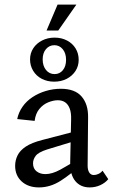

<svg xmlns="http://www.w3.org/2000/svg" viewBox="-20 -811 492 837"><path d="M371 6Q331 6 308 -22Q285 -50 286 -104L290 -289Q291 -319 284 -337.5Q277 -356 264 -365Q251 -374 232 -374Q213 -374 190.5 -365Q168 -356 151.5 -336Q135 -316 131 -284L55 -292Q61 -321 78 -345.5Q95 -370 121.5 -387.5Q148 -405 180 -414.5Q212 -424 245 -424Q307 -424 336 -390Q365 -356 364 -299L362 -89Q362 -70 369 -59Q376 -48 389 -48Q399 -48 409.5 -53Q420 -58 427 -67L452 -30Q439 -14 417.5 -4Q396 6 371 6ZM150 6Q103 6 74.5 -20Q46 -46 46 -88Q46 -112 56.5 -133.5Q67 -155 92.5 -172Q118 -189 165 -201L330 -244L335 -205L184 -159Q147 -147 135.5 -131.5Q124 -116 124 -99Q124 -76 139.5 -64Q155 -52 178 -52Q207 -52 243 -71.5Q279 -91 324 -120L333 -93Q290 -52 244.5 -23Q199 6 150 6ZM216 -455Q186 -455 162 -467.5Q138 -480 124.5 -502.5Q111 -525 111 -552Q111 -579 125 -600.5Q139 -622 163.5 -634.5Q188 -647 218 -647Q248 -647 272 -634.5Q296 -622 309.5 -600Q323 -578 323 -550Q323 -523 309 -501.5Q295 -480 271 -467.5Q247 -455 216 -455ZM218 -488Q240 -488 254 -505Q268 -522 268 -550Q268 -579 253.5 -596.5Q239 -614 217 -614Q195 -614 180.5 -597Q166 -580 166 -552Q166 -524 180.5 -506Q195 -488 218 -488ZM183 -678 231 -791H313L234 -678Z"/></svg>

Font: Ysabeau Office Medium
Style: Regular
Weight: 500
Designer: Christian Thalmann (Catharsis Fonts)
Version: Version 2.001;gftools[0.9.30]; featfreeze: tnum,lnum,ss02